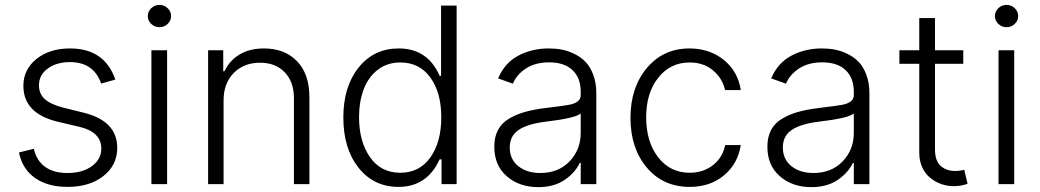

<svg xmlns="http://www.w3.org/2000/svg" viewBox="-20 -750 4234 782"><path d="M449.7 -425.8 392.1 -409.7Q361.3 -497.1 265.1 -497.1Q210 -497.1 174.3 -470.7Q138.7 -444.3 138.7 -402.8Q138.7 -367.7 162.6 -346.2Q186.5 -324.7 238.3 -311.5L320.8 -291Q457.5 -257.3 457.5 -147.5Q457.5 -77.6 401.4 -33.2Q345.2 11.2 255.4 11.2Q174.8 11.2 123 -24.9Q71.3 -61 57.1 -128.9L117.7 -144Q128.9 -95.7 163.6 -70.6Q198.2 -45.4 254.4 -45.4Q316.4 -45.4 354.5 -73.5Q392.6 -101.6 392.6 -144.5Q392.6 -212.4 303.7 -233.4L214.4 -254.4Q75.2 -288.1 75.2 -400.4Q75.2 -467.3 128.7 -510Q182.1 -552.7 265.1 -552.7Q406.2 -552.7 449.7 -425.8Z M662.8 -652.6Q648.9 -639.2 629.4 -639.2Q609.9 -639.2 595.9 -652.6Q582 -666 582 -684.6Q582 -703.1 595.9 -716.6Q609.9 -730 629.4 -730Q648.9 -730 662.8 -716.6Q676.8 -703.1 676.8 -684.6Q676.8 -666 662.8 -652.6ZM596.7 0V-545.4H660.6V0Z M890.6 -340.8V0H827.6V-545.4H889.2V-460H894.5Q914.1 -502.9 955.3 -527.8Q996.6 -552.7 1055.2 -552.7Q1139.6 -552.7 1189.9 -500.7Q1240.2 -448.7 1240.2 -353.5V0H1177.2V-349.6Q1177.2 -416.5 1139.6 -455.6Q1102.1 -494.6 1039.1 -494.6Q973.6 -494.6 932.1 -452.9Q890.6 -411.1 890.6 -340.8Z M1603 11.2Q1502.4 11.2 1440.4 -66.7Q1378.4 -144.5 1378.4 -271.5Q1378.4 -397.5 1440.7 -475.1Q1502.9 -552.7 1604 -552.7Q1721.7 -552.7 1770.5 -441.4H1776.4V-727.1H1839.8V0H1778.3V-101.1H1770.5Q1719.7 11.2 1603 11.2ZM1610.4 -46.4Q1688.5 -46.4 1732.9 -108.9Q1777.3 -171.4 1777.3 -272.5Q1777.3 -372.6 1732.9 -434.1Q1688.5 -495.6 1610.4 -495.6Q1557.1 -495.6 1518.6 -465.8Q1480 -436 1461.2 -386Q1442.4 -335.9 1442.4 -272.5Q1442.4 -173.8 1486.8 -110.1Q1531.2 -46.4 1610.4 -46.4Z M2172.4 12.2Q2095.2 12.2 2044.2 -32Q1993.2 -76.2 1993.2 -152.3Q1993.2 -191.9 2008.1 -220.2Q2022.9 -248.5 2052.2 -266.1Q2081.5 -283.7 2117.4 -293.9Q2153.3 -304.2 2202.6 -310.1Q2286.6 -320.3 2300.8 -323.7Q2338.4 -332 2343.8 -353Q2345.2 -357.9 2345.2 -363.3V-376Q2345.2 -432.6 2311.8 -464.4Q2278.3 -496.1 2216.8 -496.1Q2161.1 -496.1 2123 -471.7Q2085 -447.3 2068.8 -409.2L2008.8 -430.7Q2035.2 -493.7 2090.8 -523.2Q2146.5 -552.7 2214.8 -552.7Q2242.2 -552.7 2267.3 -548.1Q2292.5 -543.5 2318.8 -530.8Q2345.2 -518.1 2364.5 -498.3Q2383.8 -478.5 2396.2 -445.6Q2408.7 -412.6 2408.7 -370.6V0H2345.2V-86.4H2341.3Q2321.8 -45.4 2278.6 -16.6Q2235.4 12.2 2172.4 12.2ZM2180.7 -45.4Q2254.4 -45.4 2299.8 -92.8Q2345.2 -140.1 2345.2 -209V-288.1Q2325.7 -269 2202.6 -254.4Q2129.9 -245.6 2093 -221.2Q2056.2 -196.8 2056.2 -149.4Q2056.2 -101.1 2091.1 -73.2Q2126 -45.4 2180.7 -45.4Z M2789.1 11.2Q2680.7 11.2 2614.3 -67.6Q2547.9 -146.5 2547.9 -270Q2547.9 -393.6 2614.7 -473.1Q2681.6 -552.7 2788.1 -552.7Q2870.1 -552.7 2928 -505.9Q2985.8 -459 2997.1 -383.3H2933.1Q2922.4 -431.6 2883.8 -463.6Q2845.2 -495.6 2789.1 -495.6Q2710.4 -495.6 2661.1 -433.6Q2611.8 -371.6 2611.8 -272.5Q2611.8 -172.4 2660.6 -109.4Q2709.5 -46.4 2789.1 -46.4Q2843.8 -46.4 2883.3 -76.9Q2922.9 -107.4 2933.6 -159.2H2997.1Q2985.8 -84 2929.4 -36.4Q2873 11.2 2789.1 11.2Z M3284.7 12.2Q3207.5 12.2 3156.5 -32Q3105.5 -76.2 3105.5 -152.3Q3105.5 -191.9 3120.4 -220.2Q3135.3 -248.5 3164.6 -266.1Q3193.8 -283.7 3229.7 -293.9Q3265.6 -304.2 3314.9 -310.1Q3398.9 -320.3 3413.1 -323.7Q3450.7 -332 3456.1 -353Q3457.5 -357.9 3457.5 -363.3V-376Q3457.5 -432.6 3424.1 -464.4Q3390.6 -496.1 3329.1 -496.1Q3273.4 -496.1 3235.4 -471.7Q3197.3 -447.3 3181.2 -409.2L3121.1 -430.7Q3147.5 -493.7 3203.1 -523.2Q3258.8 -552.7 3327.1 -552.7Q3354.5 -552.7 3379.6 -548.1Q3404.8 -543.5 3431.2 -530.8Q3457.5 -518.1 3476.8 -498.3Q3496.1 -478.5 3508.5 -445.6Q3521 -412.6 3521 -370.6V0H3457.5V-86.4H3453.6Q3434.1 -45.4 3390.9 -16.6Q3347.7 12.2 3284.7 12.2ZM3293 -45.4Q3366.7 -45.4 3412.1 -92.8Q3457.5 -140.1 3457.5 -209V-288.1Q3438 -269 3314.9 -254.4Q3242.2 -245.6 3205.3 -221.2Q3168.5 -196.8 3168.5 -149.4Q3168.5 -101.1 3203.4 -73.2Q3238.3 -45.4 3293 -45.4Z M3903.3 -545.4V-490.2H3788.1V-142.6Q3788.1 -95.2 3811 -74.5Q3834 -53.7 3870.1 -53.7Q3889.6 -53.7 3907.2 -58.6L3920.9 -1.5Q3893.6 8.3 3864.7 8.3Q3837.9 8.3 3813.2 -0.5Q3788.6 -9.3 3768.3 -25.9Q3748 -42.5 3736.1 -68.8Q3724.1 -95.2 3724.1 -127.4V-490.2H3643.1V-545.4H3724.1V-676.3H3788.1V-545.4Z M4113 -652.6Q4099.1 -639.2 4079.6 -639.2Q4060.1 -639.2 4046.1 -652.6Q4032.2 -666 4032.2 -684.6Q4032.2 -703.1 4046.1 -716.6Q4060.1 -730 4079.6 -730Q4099.1 -730 4113 -716.6Q4127 -703.1 4127 -684.6Q4127 -666 4113 -652.6ZM4046.9 0V-545.4H4110.8V0Z"/></svg>

Font: Interop Light
Style: Regular
Weight: 300
Designer: Rasmus Andersson, Google, Jang Haemin
Foundry: jhaemin
Version: Version 1.007